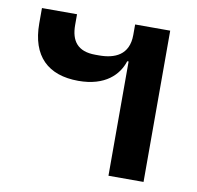

<svg xmlns="http://www.w3.org/2000/svg" viewBox="-67 -621 707 690"><g transform="rotate(10 287.0 -276.0)"><path d="M372 0H500V-552H372V-514C372 -440 320 -420 264 -420H250C185 -420 160 -455 160 -513V-552H32V-496C32 -377 95 -317 206 -317C304 -317 351 -366 367 -417H372Z"/></g></svg>

Font: IBM Plex Thai SemiBold
Style: Regular
Weight: 600
Designer: Mike Abbink, Paul van der Laan, Pieter van Rosmalen, Ben Mitchell, Mark Frömberg
Foundry: Bold Monday
Version: Version 1.0